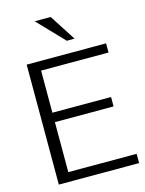

<svg xmlns="http://www.w3.org/2000/svg" viewBox="-137 -1025 832 1105"><g transform="rotate(-15 279.0 -472.0)"><path d="M72.3 0ZM181.6 -943.8H276.9L377 -788.1L331.1 -787.6ZM550.8 0H72.3V-714.8H545.4V-660.2H143.6V-409.2H493.2V-353H143.6V-55.2H550.8Z"/></g></svg>

Font: Pontano Sans
Style: Regular
Weight: 400
Foundry: vernon adams
Version: 1.0